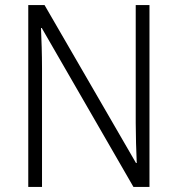

<svg xmlns="http://www.w3.org/2000/svg" viewBox="-20 -734 698 754"><path d="M567 0V-714H513V-251C513 -203 515 -139 517 -94H514L155 -714H91V0H145V-466C145 -524 143 -575 141 -624H144L504 0Z"/></svg>

Font: Noto Sans Devanagari SemiCondensed Light
Style: Regular
Weight: 300
Width: 4
Designer: Jelle Bosma - Monotype Design Team
Foundry: Monotype Imaging Inc.
Version: Version 2.004